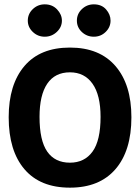

<svg xmlns="http://www.w3.org/2000/svg" viewBox="-20 -852 640 884"><path d="M302 12Q165 12 92.5 -73Q20 -158 20 -312Q20 -463 92.5 -548Q165 -633 302 -633Q438 -633 511.5 -548Q585 -463 585 -312Q585 -158 511.5 -73Q438 12 302 12ZM302 -103Q369 -103 406 -154Q443 -205 443 -314Q443 -414 406 -466.5Q369 -519 302 -519Q233 -519 197.5 -466.5Q162 -414 162 -314Q162 -205 197.5 -154Q233 -103 302 -103ZM186 -683Q154 -683 131 -705Q108 -727 108 -757Q108 -788 131 -810Q154 -832 186 -832Q221 -832 243 -808.5Q265 -785 265 -757Q265 -727 241.5 -705Q218 -683 186 -683ZM412 -683Q380 -683 357 -704.5Q334 -726 334 -757Q334 -788 357 -810Q380 -832 412 -832Q448 -832 468.5 -808.5Q489 -785 489 -757Q489 -727 466.5 -705Q444 -683 412 -683Z"/></svg>

Font: Inconsolata Expanded Black
Style: Regular
Weight: 900
Width: 7
Monospace: yes
Designer: Raph Levien, Cyreal, Brenton Simpson
Foundry: Raph Levien, Cyreal, Google
Version: Version 3.001; ttfautohint (v1.8.2.53-6de2)